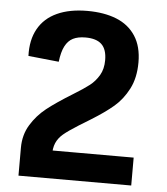

<svg xmlns="http://www.w3.org/2000/svg" viewBox="-53 -789 726 837"><g transform="rotate(5 310.0 -371.0)"><path d="M537 -537.2Q537 -469.8 511.9 -421.2Q486.8 -372.7 449.3 -340.7Q411.8 -308.8 354.2 -273.1Q341 -264.9 327.8 -256.8Q313.6 -248.2 301.4 -240.6Q257.1 -212.8 236.3 -195.2Q215.5 -177.5 205.8 -155.1Q196.1 -132.8 196.5 -97.8L174.3 -122.1H552.3V0H58.9V-122.1Q58.9 -178.5 85.7 -222.4Q112.4 -266.3 153 -298.6Q193.5 -330.8 265.6 -375.2Q310.4 -402.6 334.8 -421.6Q359.1 -440.6 375.3 -468.1Q391.5 -495.6 391.5 -534.3Q391.5 -581.3 368.6 -603.4Q345.8 -625.5 297.6 -625.5Q264.8 -625.5 243.2 -614.6Q221.7 -603.8 208.6 -578.4Q195.5 -553.1 190.5 -509.9L56.7 -523.7Q54.1 -593.8 81.6 -642.7Q109.1 -691.7 163.8 -716.6Q218.4 -741.6 296.2 -741.6Q369.5 -741.6 423.5 -720Q477.5 -698.3 507.2 -652.6Q537 -606.9 537 -537.2Z"/></g></svg>

Font: Monaspace Neon Var ExtraLight
Style: Regular
Weight: 200
Designer: Riley Cran and the Lettermatic Team
Version: Version 1.200 (Monaspace Neon Var)